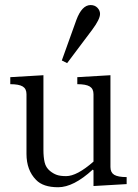

<svg xmlns="http://www.w3.org/2000/svg" viewBox="-20 -747 558 775"><path d="M229.5 -502.9 288.1 -666Q310.5 -726.6 345.7 -726.6Q362.8 -726.6 373.3 -715.6Q383.8 -704.6 383.8 -690.9Q383.8 -669.4 352.5 -627.4L251 -492.2ZM21.5 -407.2V-435.5L155.3 -443.4V-142.1Q155.3 -112.3 160.2 -91.6Q165 -70.8 181.6 -57.1Q195.3 -45.9 209.5 -41Q223.6 -36.1 247.1 -36.1Q290.5 -36.1 357.4 -94.7V-366.7Q357.4 -388.7 342.3 -397.9Q327.1 -407.2 292 -407.2V-435.5L425.8 -443.4V-72.8Q425.8 -50.8 440.9 -41.5Q456.1 -32.2 491.2 -32.2V-3.9L357.4 3.9V-59.6L354.5 -62.5Q276.9 8.8 214.8 8.8Q153.8 8.8 125.5 -21Q86.9 -60.1 86.9 -126V-366.7Q86.9 -388.7 71.8 -397.9Q56.6 -407.2 21.5 -407.2Z"/></svg>

Font: Theano Old Style
Style: Regular
Weight: 400
Designer: Alexey Kryukov
Version: Version 2.00